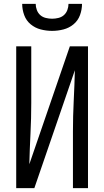

<svg xmlns="http://www.w3.org/2000/svg" viewBox="-20 -975 540 995"><path d="M64 0V-735H142V-441Q142 -362 138 -283Q134 -204 132 -124L342 -735H436V0H358V-294Q358 -373 362 -452Q366 -531 368 -611L158 0ZM250 -815Q220 -815 191 -822.5Q162 -830 139 -849Q116 -868 105.5 -896.5Q95 -925 95 -955H165Q165 -939 171 -923Q177 -907 189 -896.5Q201 -886 217.5 -882Q234 -878 250 -878Q266 -878 282.5 -882Q299 -886 311 -896.5Q323 -907 329 -923Q335 -939 335 -955H405Q405 -925 394.5 -896.5Q384 -868 361 -849Q338 -830 309 -822.5Q280 -815 250 -815Z"/></svg>

Font: Iosevka Fixed
Style: Regular
Weight: 400
Monospace: yes
Designer: Belleve Invis
Foundry: Belleve Invis
Version: Version 33.2.4